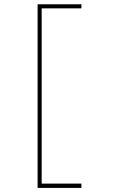

<svg xmlns="http://www.w3.org/2000/svg" viewBox="-20 -790 540 920"><path d="M179.7 89.8H370.1V110.4H160.2V-769.5H370.1V-750H179.7Z"/></svg>

Font: Mgen+ 1m thin
Style: Regular
Weight: 100
Designer: [Source Han Sans]
Ryoko NISHIZUKA  (kana & ideographs); Paul D. Hunt (Latin, Greek & Cyrillic); Wenlong ZHANG  (bopomofo
Version: Version 1.059.20150602